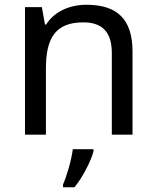

<svg xmlns="http://www.w3.org/2000/svg" viewBox="-20 -566 658 807"><path d="M343 -546C275 -546 209 -519 174 -463H169L156 -536H85V0H173V-278C173 -403 211 -472 330 -472C412 -472 450 -429 450 -343V0H537V-349C537 -487 471 -546 343 -546ZM373 70V61H286C281 104 260 176 245 209V221H293C329 178 364 106 373 70Z"/></svg>

Font: Noto Sans EgyptHiero
Style: Regular
Weight: 400
Designer: Monotype Design Team
Foundry: Monotype Imaging Inc.
Version: Version 2.002